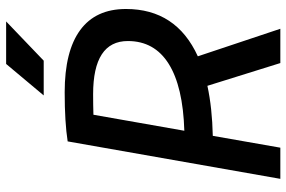

<svg xmlns="http://www.w3.org/2000/svg" viewBox="-174 -760 934 626"><g transform="rotate(-90 293.0 -447.0)"><path d="M22.9 0 145 -693.4Q207.5 -703.1 305.2 -703.1Q439 -703.1 507.8 -652.6Q576.7 -602.1 576.7 -503.4Q576.7 -339.4 422.4 -269L512.2 0H400.4L326.2 -237.8Q254.4 -222.2 163.1 -220.2L124.5 0ZM179.7 -313Q323.7 -317.4 397.9 -364Q472.2 -410.6 472.2 -497.1Q472.2 -610.4 298.8 -610.4Q263.7 -610.4 231.9 -609.4ZM294.9 -771.5 397.5 -894H536.1L408.2 -771.5Z"/></g></svg>

Font: Cascadia Mono
Style: Italic
Weight: 400
Italic angle: -10°
Monospace: yes
Designer: Aaron Bell
Foundry: Saja Typeworks
Version: Version 2404.023; ttfautohint (v1.8.4)